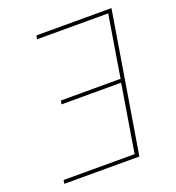

<svg xmlns="http://www.w3.org/2000/svg" viewBox="-133 -841 866 947"><g transform="rotate(-20 300.0 -367.5)"><path d="M43 0 46 -19H419L477 -373H164L168 -392H481L534 -716H161L164 -735H558L437 0Z"/></g></svg>

Font: Iosevka Aile Thin
Style: Italic
Weight: 100
Italic angle: -9°
Designer: Belleve Invis
Foundry: Belleve Invis
Version: Version 31.1.0; ttfautohint (v1.8.4)